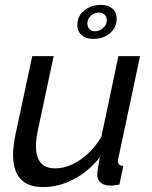

<svg xmlns="http://www.w3.org/2000/svg" viewBox="-20 -750 617 780"><path d="M155 10Q33 10 33 -122Q33 -141 36 -162.5Q39 -184 44 -209L111 -522H198L135 -226Q126 -186 126 -157Q126 -66 204 -66Q238 -66 272 -81.5Q306 -97 337.5 -126Q369 -155 392 -195L461 -522H549L461 -108Q460 -104 459.5 -101Q459 -98 459 -95Q459 -77 481 -76L465 0Q454 1 445.5 2.5Q437 4 430 4Q403 4 389 -8Q375 -20 375 -40Q375 -46 376 -54.5Q377 -63 379.5 -77Q382 -91 386 -112Q341 -54 280 -22Q219 10 155 10ZM294 -648Q294 -685 322 -707.5Q350 -730 389 -730Q420 -730 437 -715Q454 -700 454 -674Q454 -638 427 -615Q400 -592 359 -592Q329 -592 311.5 -607.5Q294 -623 294 -648ZM382 -699Q364 -699 349.5 -686.5Q335 -674 335 -654Q335 -641 343.5 -632Q352 -623 366 -623Q383 -623 398.5 -636Q414 -649 414 -668Q414 -682 405 -690.5Q396 -699 382 -699Z"/></svg>

Font: Raleway Thin Medium
Style: Italic
Weight: 500
Italic angle: -12°
Version: Version 4.026